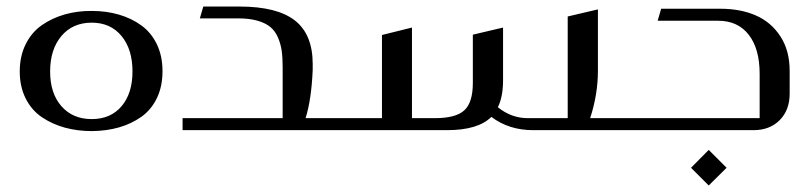

<svg xmlns="http://www.w3.org/2000/svg" viewBox="-20 -402 2505 593"><path d="M264.2 -368.2Q308.6 -368.2 347.2 -356.9Q385.7 -345.7 416.3 -323.7Q446.8 -301.8 464.4 -265.4Q481.9 -229 481.9 -182.1Q481.9 -134.8 464.4 -98.6Q446.8 -62.5 416.3 -41Q385.7 -19.5 347.4 -8.5Q309.1 2.4 264.2 2.9Q219.2 2.9 180.2 -7.8Q141.1 -18.6 109.4 -40Q77.6 -61.5 59.3 -97.9Q41 -134.3 41 -181.2Q41 -228.5 59.3 -265.4Q77.6 -302.2 109.1 -324.2Q140.6 -346.2 179.9 -357.4Q219.2 -368.7 264.2 -368.2ZM389.2 -181.2Q389.2 -250 355.2 -291Q321.3 -332 263.2 -332Q204.6 -332 169.7 -290.8Q134.8 -249.5 134.8 -181.2Q134.8 -113.8 169.7 -74Q204.6 -34.2 263.2 -34.2Q321.8 -34.2 355.5 -74Q389.2 -113.8 389.2 -181.2Z M923.8 -37.1H997.1Q1006.8 -37.1 1006.8 -26.9V-9.8Q1006.8 0 997.1 0H543.9V-37.1H853V-194.8Q853 -224.6 849.9 -246.1Q846.7 -267.6 838.1 -287.1Q829.6 -306.6 814.7 -318.8Q799.8 -331.1 775.1 -338.1Q750.5 -345.2 716.8 -345.2H597.2L607.9 -381.8H719.7Q835.4 -381.8 890.6 -338.9Q945.8 -295.9 945.8 -204.1V-186Q941.9 -94.7 923.8 -37.1Z M1802.7 -37.1H1909.7Q1919.4 -37.1 1919.4 -26.9V-9.8Q1919.4 0 1909.7 0H1626.5Q1551.8 0 1497.6 -41Q1456.5 0 1360.4 0H996.6Q986.8 0 986.8 -9.8V-26.9Q986.8 -37.1 996.6 -37.1H1159.7V-293.9L1252.4 -316.9V-37.1H1323.7Q1387.7 -37.1 1414.1 -61.3Q1440.4 -85.4 1440.4 -146V-294.9L1533.7 -316.9V-154.8Q1533.7 -102.5 1517.6 -70.8Q1559.6 -37.1 1609.4 -37.1H1733.4V-351.1L1826.7 -373V-184.1Q1826.7 -110.4 1802.7 -37.1Z M1908.2 -37.1H2326.2V-173.8Q2326.2 -251.5 2292.5 -294.7Q2258.8 -337.9 2198.2 -337.9H2011.2L2022 -375H2205.1Q2266.6 -375 2314 -354.5Q2361.3 -334 2390.1 -290Q2418.9 -246.1 2418.9 -183.1V-112.8Q2418.9 -62 2388.2 -31Q2357.4 0 2307.1 0H1908.2Q1897.9 0 1897.9 -9.8V-26.9Q1897.9 -31.2 1900.9 -34.2Q1903.8 -37.1 1908.2 -37.1ZM2168.9 61 2224.1 116.2 2168.9 170.9 2114.3 116.2Z"/></svg>

Font: Wesal
Style: Regular
Weight: 300
Designer: Ahmed zaza
Foundry: Ahmed zaza
Version: Version 2.01